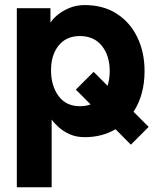

<svg xmlns="http://www.w3.org/2000/svg" viewBox="-20 -541 641 775"><path d="M508.3 43 446.3 -19.5Q392.1 12.7 321.8 12.7Q287.6 12.7 261.2 0.7Q234.9 -11.2 216.6 -27.8Q198.2 -44.4 188.5 -58.6V214.8H47.9V-507.8H183.6V-449.2Q191.9 -463.4 211.4 -480Q231 -496.6 259.3 -508.5Q287.6 -520.5 321.8 -520.5Q396.5 -520.5 450.4 -486.1Q504.4 -451.7 533.9 -391.4Q563.5 -331.1 563.5 -253.9Q563.5 -158.2 519 -89.8L580.1 -28.8ZM186 -256.8Q186 -194.8 216.3 -153.6Q246.6 -112.3 302.7 -112.3Q326.2 -112.3 345.7 -119.6L286.1 -179.2L357.9 -251L414.1 -194.8Q422.9 -221.7 422.9 -253.9Q422.9 -316.4 391.1 -356Q359.4 -395.5 302.7 -395.5Q247.6 -395.5 216.8 -357.4Q186 -319.3 186 -256.8Z"/></svg>

Font: Giphurs
Style: Bold
Weight: 700
Version: Version 0.920; ttfautohint (v1.8.4.7-5d5b)